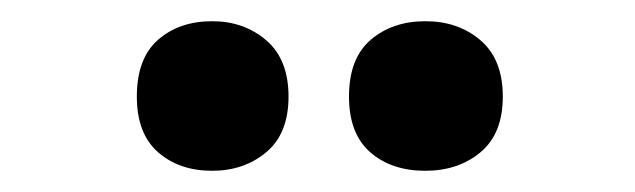

<svg xmlns="http://www.w3.org/2000/svg" viewBox="-20 -778 599 181"><path d="M109 -687Q109 -723 129 -740.5Q149 -758 180 -758Q210 -758 231 -740Q252 -722 252 -687Q252 -652 231 -634.5Q210 -617 180 -617Q149 -617 129 -634.5Q109 -652 109 -687ZM309 -687Q309 -723 329.5 -740.5Q350 -758 381 -758Q412 -758 433 -740Q454 -722 454 -687Q454 -652 433 -634.5Q412 -617 381 -617Q349 -617 329 -634.5Q309 -652 309 -687Z"/></svg>

Font: Noto Sans Gujarati SemiCondensed ExtraBold
Style: Regular
Weight: 800
Width: 4
Designer: Jelle Bosma - Monotype Design Team, Universal Thirst
Foundry: Monotype Imaging Inc.
Version: Version 2.106; ttfautohint (v1.8.4.7-5d5b)